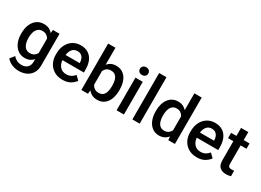

<svg xmlns="http://www.w3.org/2000/svg" viewBox="-25 -1615 3657 2687"><g transform="rotate(30 1803.0 -271.0)"><path d="M40 -258.3V-268.6Q40 -349.1 65.7 -409.7Q91.3 -470.2 138.7 -504.2Q186 -538.1 251.5 -538.1Q299.8 -538.1 334.7 -521.5Q369.6 -504.9 394 -474.6L398.9 -528.3H505.9V-14.6Q505.9 56.6 475.6 106.4Q445.3 156.2 391.1 182.4Q336.9 208.5 265.6 208.5Q235.4 208.5 198.5 199.7Q161.6 190.9 127.2 171.6Q92.8 152.3 69.8 121.1L125 51.8Q153.3 85.4 187.5 101.1Q221.7 116.7 259.3 116.7Q319.3 116.7 353.8 83.5Q388.2 50.3 388.2 -12.2V-49.8Q363.3 -21.5 329.3 -5.9Q295.4 9.8 250.5 9.8Q186 9.8 138.7 -25.1Q91.3 -60.1 65.7 -120.6Q40 -181.2 40 -258.3ZM157.7 -268.6V-258.3Q157.7 -210.4 170.7 -171.1Q183.6 -131.8 210.4 -108.6Q237.3 -85.4 279.8 -85.4Q320.8 -85.4 346.9 -102.8Q373 -120.1 388.2 -148.9V-381.3Q373 -409.7 346.9 -426.5Q320.8 -443.4 280.8 -443.4Q238.3 -443.4 211.2 -419.7Q184.1 -396 170.9 -356.4Q157.7 -316.9 157.7 -268.6Z M860.4 9.8Q782.2 9.8 725.1 -23.9Q668 -57.6 637.2 -115.5Q606.4 -173.3 606.4 -246.1V-265.6Q606.4 -348.6 637.7 -409.9Q668.9 -471.2 723.4 -504.6Q777.8 -538.1 846.2 -538.1Q921.9 -538.1 971.9 -505.1Q1022 -472.2 1046.9 -413.8Q1071.8 -355.5 1071.8 -279.3V-229H725.1Q730 -166 767.1 -124.8Q804.2 -83.5 867.2 -83.5Q909.7 -83.5 942.9 -100.6Q976.1 -117.7 1000.5 -148.9L1062.5 -88.9Q1037.1 -51.3 987.3 -20.8Q937.5 9.8 860.4 9.8ZM845.7 -444.3Q795.9 -444.3 765.9 -409.4Q735.8 -374.5 727.5 -313.5H955.6V-322.8Q954.6 -354.5 943.4 -382.3Q932.1 -410.2 908.4 -427.2Q884.8 -444.3 845.7 -444.3Z M1626 -269V-258.8Q1626 -180.7 1602.8 -120.1Q1579.6 -59.6 1533.9 -24.9Q1488.3 9.8 1420.9 9.8Q1372.6 9.8 1336.7 -8.3Q1300.8 -26.4 1275.9 -58.6L1270 0H1163.6V-750H1281.2V-476.1Q1305.7 -505.9 1340.1 -522Q1374.5 -538.1 1419.9 -538.1Q1487.8 -538.1 1533.7 -503.9Q1579.6 -469.7 1602.8 -409.2Q1626 -348.6 1626 -269ZM1508.3 -258.8V-269Q1508.3 -316.4 1497.6 -356Q1486.8 -395.5 1461.2 -419.4Q1435.5 -443.4 1390.6 -443.4Q1348.1 -443.4 1321.8 -424.1Q1295.4 -404.8 1281.2 -373.5V-154.8Q1295.4 -123.5 1322.3 -104.2Q1349.1 -85 1391.6 -85Q1435.5 -85 1461.2 -108.2Q1486.8 -131.3 1497.6 -170.7Q1508.3 -210 1508.3 -258.8Z M1725.1 -667Q1725.1 -693.8 1742.9 -711.7Q1760.7 -729.5 1792.5 -729.5Q1823.7 -729.5 1841.8 -711.7Q1859.9 -693.8 1859.9 -667Q1859.9 -640.6 1841.8 -623Q1823.7 -605.5 1792.5 -605.5Q1760.7 -605.5 1742.9 -623Q1725.1 -640.6 1725.1 -667ZM1851.1 -528.3V0H1732.9V-528.3Z M2106 -750V0H1987.8V-750Z M2213.4 -258.3V-268.6Q2213.4 -349.1 2238.3 -409.7Q2263.2 -470.2 2309.8 -504.2Q2356.4 -538.1 2420.9 -538.1Q2464.8 -538.1 2498.5 -522.5Q2532.2 -506.8 2557.1 -478V-750H2675.3V0H2568.4L2562.5 -56.6Q2537.1 -24.9 2501.7 -7.6Q2466.3 9.8 2419.9 9.8Q2356 9.8 2309.6 -25.1Q2263.2 -60.1 2238.3 -120.6Q2213.4 -181.2 2213.4 -258.3ZM2331.1 -268.6V-258.3Q2331.1 -210.4 2343 -171.1Q2355 -131.8 2381.1 -108.6Q2407.2 -85.4 2449.7 -85.4Q2489.7 -85.4 2516.1 -103.8Q2542.5 -122.1 2557.1 -151.9V-377.4Q2542.5 -407.2 2516.4 -425.3Q2490.2 -443.4 2450.7 -443.4Q2408.2 -443.4 2381.8 -419.7Q2355.5 -396 2343.3 -356.4Q2331.1 -316.9 2331.1 -268.6Z M3031.2 9.8Q2953.1 9.8 2896 -23.9Q2838.9 -57.6 2808.1 -115.5Q2777.3 -173.3 2777.3 -246.1V-265.6Q2777.3 -348.6 2808.6 -409.9Q2839.8 -471.2 2894.3 -504.6Q2948.7 -538.1 3017.1 -538.1Q3092.8 -538.1 3142.8 -505.1Q3192.9 -472.2 3217.8 -413.8Q3242.7 -355.5 3242.7 -279.3V-229H2896Q2900.9 -166 2938 -124.8Q2975.1 -83.5 3038.1 -83.5Q3080.6 -83.5 3113.8 -100.6Q3147 -117.7 3171.4 -148.9L3233.4 -88.9Q3208 -51.3 3158.2 -20.8Q3108.4 9.8 3031.2 9.8ZM3016.6 -444.3Q2966.8 -444.3 2936.8 -409.4Q2906.7 -374.5 2898.4 -313.5H3126.5V-322.8Q3125.5 -354.5 3114.3 -382.3Q3103 -410.2 3079.3 -427.2Q3055.7 -444.3 3016.6 -444.3Z M3576.2 -528.3V-442.4H3481.9V-146Q3481.9 -108.9 3497.6 -97.9Q3513.2 -86.9 3538.6 -86.9Q3550.8 -86.9 3562 -88.4Q3573.2 -89.8 3580.1 -91.3L3580.6 -1.5Q3565.9 2.9 3546.6 6.3Q3527.3 9.8 3502.4 9.8Q3441.4 9.8 3402.8 -23.7Q3364.3 -57.1 3364.3 -138.7V-442.4H3278.3V-528.3H3364.3V-657.7H3481.9V-528.3Z"/></g></svg>

Font: Vazirmatn RD FD Medium
Style: Regular
Weight: 500
Designer: Saber Rastikerdar
Foundry: Saber Rastikerdar
Version: Version 33.003